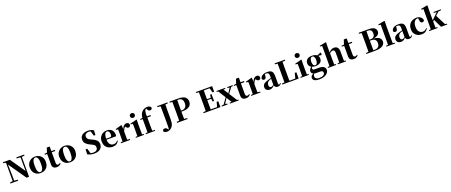

<svg xmlns="http://www.w3.org/2000/svg" viewBox="253 -3472 14946 6366"><g transform="rotate(-20 7726.0 -289.0)"><path d="M35 0V-34L140 -50H171L312 -34V0ZM133 0V-718H171L185 -230V0ZM514 -713V-747H792V-713L687 -698H657ZM605 2 159 -642 156 -646 117 -705 41 -713V-747H287L673 -189L653 -182L649 -478V-747H693V2Z M1102 17Q1016 17 952.5 -19.5Q889 -56 854 -122Q819 -188 819 -276Q819 -365 857 -429Q895 -493 959.5 -528Q1024 -563 1102 -563Q1181 -563 1245.5 -528.5Q1310 -494 1348 -430Q1386 -366 1386 -276Q1386 -187 1350.5 -121Q1315 -55 1251.5 -19Q1188 17 1102 17ZM1102 -18Q1156 -18 1184.5 -81Q1213 -144 1213 -274Q1213 -405 1184.5 -466.5Q1156 -528 1102 -528Q1049 -528 1020 -466.5Q991 -405 991 -274Q991 -144 1020 -81Q1049 -18 1102 -18Z M1598 -505V-546H1801V-505ZM1671 17Q1595 17 1555 -20Q1515 -57 1515 -139Q1515 -169 1515.5 -193.5Q1516 -218 1516 -249V-505H1435V-537L1539 -548L1521 -536L1576 -708H1679L1678 -529V-519V-127Q1678 -87 1695.5 -68.5Q1713 -50 1743 -50Q1762 -50 1777 -58Q1792 -66 1812 -82L1828 -66Q1806 -26 1767.5 -4.5Q1729 17 1671 17Z M2142 17Q2056 17 1992.5 -19.5Q1929 -56 1894 -122Q1859 -188 1859 -276Q1859 -365 1897 -429Q1935 -493 1999.5 -528Q2064 -563 2142 -563Q2221 -563 2285.5 -528.5Q2350 -494 2388 -430Q2426 -366 2426 -276Q2426 -187 2390.5 -121Q2355 -55 2291.5 -19Q2228 17 2142 17ZM2142 -18Q2196 -18 2224.5 -81Q2253 -144 2253 -274Q2253 -405 2224.5 -466.5Q2196 -528 2142 -528Q2089 -528 2060 -466.5Q2031 -405 2031 -274Q2031 -144 2060 -81Q2089 -18 2142 -18Z M2992 20Q2931 20 2867.5 4.5Q2804 -11 2759 -40L2766 -212H2824L2885 -10L2815 -39L2801 -79Q2851 -45 2888.5 -34Q2926 -23 2975 -23Q3049 -23 3088.5 -56.5Q3128 -90 3128 -148Q3128 -182 3117.5 -206Q3107 -230 3083.5 -249Q3060 -268 3020 -286L2972 -307Q2872 -353 2819.5 -409Q2767 -465 2767 -555Q2767 -623 2801.5 -670Q2836 -717 2897.5 -742Q2959 -767 3040 -767Q3099 -767 3151 -752Q3203 -737 3243 -710L3235 -546H3177L3119 -738L3195 -707L3205 -663Q3161 -698 3131.5 -711.5Q3102 -725 3061 -725Q2996 -725 2956 -693.5Q2916 -662 2916 -606Q2916 -554 2944 -523Q2972 -492 3025 -468L3077 -444Q3152 -411 3197 -377Q3242 -343 3262 -302Q3282 -261 3282 -204Q3282 -138 3248.5 -87.5Q3215 -37 3150.5 -8.5Q3086 20 2992 20Z M3643 17Q3559 17 3494 -17Q3429 -51 3392 -116.5Q3355 -182 3355 -275Q3355 -368 3395 -432.5Q3435 -497 3499.5 -530Q3564 -563 3637 -563Q3715 -563 3767.5 -532.5Q3820 -502 3846.5 -450.5Q3873 -399 3873 -335Q3873 -301 3866 -274H3424V-310H3661Q3696 -310 3708.5 -329.5Q3721 -349 3721 -395Q3721 -462 3696 -495Q3671 -528 3630 -528Q3602 -528 3578 -504Q3554 -480 3540 -428Q3526 -376 3526 -290Q3526 -207 3548.5 -154.5Q3571 -102 3610.5 -78Q3650 -54 3700 -54Q3753 -54 3788 -75Q3823 -96 3848 -131L3867 -118Q3836 -53 3778.5 -18Q3721 17 3643 17Z M3938 0V-31L4045 -42H4155L4264 -31V0ZM4003 0Q4005 -26 4005.5 -68.5Q4006 -111 4006.5 -157Q4007 -203 4007 -238V-321Q4007 -371 4006 -401Q4005 -431 4003 -467L3930 -475V-499L4148 -562L4161 -553L4169 -409V-408V-238Q4169 -203 4169.5 -157Q4170 -111 4170.5 -68.5Q4171 -26 4172 0ZM4169 -321 4130 -386H4162Q4176 -444 4202.5 -483.5Q4229 -523 4262 -543Q4295 -563 4327 -563Q4363 -563 4390 -546Q4417 -529 4424 -484Q4423 -450 4405.5 -426.5Q4388 -403 4350 -403Q4322 -403 4302 -419Q4282 -435 4262 -463L4239 -492L4271 -484Q4233 -458 4209 -420.5Q4185 -383 4169 -321Z M4463 0V-31L4568 -41H4646L4755 -31V0ZM4527 0Q4528 -26 4528.5 -68.5Q4529 -111 4529.5 -157Q4530 -203 4530 -238V-318Q4530 -368 4529.5 -401.5Q4529 -435 4527 -470L4453 -478V-502L4683 -562L4696 -553L4692 -392V-238Q4692 -203 4692.5 -157Q4693 -111 4694 -68.5Q4695 -26 4696 0ZM4607 -655Q4572 -655 4546.5 -678Q4521 -701 4521 -738Q4521 -773 4546.5 -796Q4572 -819 4607 -819Q4643 -819 4668 -796Q4693 -773 4693 -738Q4693 -701 4668 -678Q4643 -655 4607 -655Z M4817 0V-31L4929 -41H5036L5144 -31V0ZM4885 0Q4887 -59 4887.5 -119Q4888 -179 4888 -238V-505H4810V-537L4944 -552L4888 -522L4889 -535Q4898 -630 4924.5 -683.5Q4951 -737 4987 -768Q5028 -806 5073 -821.5Q5118 -837 5165 -837Q5210 -837 5247 -820.5Q5284 -804 5294 -763Q5293 -733 5274.5 -714Q5256 -695 5221 -695Q5192 -695 5169 -711.5Q5146 -728 5126 -770L5102 -815V-824H5152V-816Q5129 -812 5111 -800.5Q5093 -789 5083 -775Q5066 -747 5057.5 -710.5Q5049 -674 5048 -627Q5047 -580 5050 -521V-238Q5050 -179 5051 -119Q5052 -59 5054 0ZM4970 -505V-546H5178V-505Z M5514 162Q5458 162 5426 146Q5394 130 5389 93Q5396 60 5415.5 46.5Q5435 33 5463 33Q5489 33 5507 41.5Q5525 50 5551 79L5597 136V142H5582V134Q5595 66 5595 -15.5Q5595 -97 5595 -208Q5595 -242 5595 -285Q5595 -328 5594.5 -389.5Q5594 -451 5593 -538.5Q5592 -626 5591 -747H5761Q5758 -664 5757.5 -577.5Q5757 -491 5757 -404V-201Q5757 -125 5749.5 -74Q5742 -23 5727 11.5Q5712 46 5688 75Q5648 124 5602.5 143Q5557 162 5514 162ZM5483 -713V-747H5849V-713L5686 -698H5644Z M5916 0V-34L6077 -50H6125L6287 -34V0ZM6005 0Q6007 -86 6007.5 -174Q6008 -262 6008 -351V-395Q6008 -484 6007.5 -571.5Q6007 -659 6005 -747H6181Q6179 -661 6178.5 -572.5Q6178 -484 6178 -395V-325Q6178 -256 6178.5 -172Q6179 -88 6181 0ZM6093 -299V-337H6212Q6270 -337 6307 -361Q6344 -385 6362.5 -427.5Q6381 -470 6381 -526Q6381 -617 6340 -663Q6299 -709 6219 -709H6093V-747H6219Q6391 -747 6465.5 -689Q6540 -631 6540 -525Q6540 -463 6508.5 -411.5Q6477 -360 6406 -329.5Q6335 -299 6216 -299ZM5916 -713V-747H6093V-698H6077Z M6853 0V-34L7014 -50H7030V0ZM6942 0Q6944 -86 6944.5 -174Q6945 -262 6945 -351V-395Q6945 -484 6944.5 -571.5Q6944 -659 6942 -747H7118Q7116 -661 7115.5 -572Q7115 -483 7115 -391V-360Q7115 -266 7115.5 -177Q7116 -88 7118 0ZM7030 0V-39H7417L7331 -1L7388 -207H7444L7446 0ZM7030 -363V-399H7279V-363ZM7266 -263 7250 -374V-395L7266 -505H7316V-263ZM6853 -713V-747H7030V-698H7014ZM7366 -548 7311 -747 7395 -708H7030V-747H7425L7424 -548Z M7497 0V-31L7586 -41H7620L7701 -31V0ZM7543 0 7778 -326 7800 -306H7794L7698 -153L7603 0ZM7781 0V-31L7928 -41H7973L8092 -31V0ZM7816 -239 7793 -261H7800L7890 -404L7980 -546H8039ZM7876 0 7731 -229 7532 -546H7716L7855 -329L8065 0ZM7502 -516V-546H7809V-516L7698 -504H7615ZM7881 -516V-546H8073V-516L7998 -505H7965Z M8273 -505V-546H8476V-505ZM8346 17Q8270 17 8230 -20Q8190 -57 8190 -139Q8190 -169 8190.5 -193.5Q8191 -218 8191 -249V-505H8110V-537L8214 -548L8196 -536L8251 -708H8354L8353 -529V-519V-127Q8353 -87 8370.5 -68.5Q8388 -50 8418 -50Q8437 -50 8452 -58Q8467 -66 8487 -82L8503 -66Q8481 -26 8442.5 -4.5Q8404 17 8346 17Z M8534 0V-31L8641 -42H8751L8860 -31V0ZM8599 0Q8601 -26 8601.5 -68.5Q8602 -111 8602.5 -157Q8603 -203 8603 -238V-321Q8603 -371 8602 -401Q8601 -431 8599 -467L8526 -475V-499L8744 -562L8757 -553L8765 -409V-408V-238Q8765 -203 8765.5 -157Q8766 -111 8766.5 -68.5Q8767 -26 8768 0ZM8765 -321 8726 -386H8758Q8772 -444 8798.5 -483.5Q8825 -523 8858 -543Q8891 -563 8923 -563Q8959 -563 8986 -546Q9013 -529 9020 -484Q9019 -450 9001.5 -426.5Q8984 -403 8946 -403Q8918 -403 8898 -419Q8878 -435 8858 -463L8835 -492L8867 -484Q8829 -458 8805 -420.5Q8781 -383 8765 -321Z M9181 17Q9117 17 9076 -19.5Q9035 -56 9035 -119Q9035 -165 9054.5 -198.5Q9074 -232 9121 -258Q9168 -284 9249 -306Q9287 -317 9338.5 -330Q9390 -343 9430 -353V-327Q9390 -317 9350.5 -306Q9311 -295 9288 -287Q9239 -266 9211.5 -230.5Q9184 -195 9184 -140Q9184 -95 9204.5 -73Q9225 -51 9259 -51Q9272 -51 9288.5 -57.5Q9305 -64 9327.5 -82.5Q9350 -101 9381 -136L9400 -80H9359Q9331 -49 9306.5 -27.5Q9282 -6 9252.5 5.5Q9223 17 9181 17ZM9467 16Q9412 16 9383 -13Q9354 -42 9346 -91V-93V-393Q9346 -445 9337 -474.5Q9328 -504 9306 -516Q9284 -528 9246 -528Q9222 -528 9196 -523Q9170 -518 9132 -505L9204 -529L9197 -453Q9195 -401 9173 -379.5Q9151 -358 9122 -358Q9066 -358 9052 -410Q9059 -480 9123 -521.5Q9187 -563 9303 -563Q9410 -563 9457 -514.5Q9504 -466 9504 -357V-88Q9504 -60 9511.5 -48.5Q9519 -37 9533 -37Q9544 -37 9554 -45Q9564 -53 9578 -75L9596 -62Q9577 -21 9546.5 -2.5Q9516 16 9467 16Z M9630 0 9631 -34 9791 -50H9808L9807 0ZM9719 0Q9721 -86 9721.5 -170.5Q9722 -255 9722 -324V-395Q9722 -484 9721.5 -572Q9721 -660 9719 -747H9895Q9893 -661 9892.5 -574.5Q9892 -488 9892 -411V-346Q9892 -263 9892.5 -175.5Q9893 -88 9895 0ZM9807 0 9808 -39H10177L10092 -2L10151 -224H10206L10208 0ZM9630 -713V-747H9992V-713L9829 -698H9791Z M10277 0V-31L10382 -41H10460L10569 -31V0ZM10341 0Q10342 -26 10342.5 -68.5Q10343 -111 10343.5 -157Q10344 -203 10344 -238V-318Q10344 -368 10343.5 -401.5Q10343 -435 10341 -470L10267 -478V-502L10497 -562L10510 -553L10506 -392V-238Q10506 -203 10506.5 -157Q10507 -111 10508 -68.5Q10509 -26 10510 0ZM10421 -655Q10386 -655 10360.5 -678Q10335 -701 10335 -738Q10335 -773 10360.5 -796Q10386 -819 10421 -819Q10457 -819 10482 -796Q10507 -773 10507 -738Q10507 -701 10482 -678Q10457 -655 10421 -655Z M10856 259Q10764 259 10712.5 241Q10661 223 10641 193Q10621 163 10621 128Q10621 87 10655 52Q10689 17 10759 -5L10761 0Q10739 27 10726.5 48.5Q10714 70 10714 102Q10714 157 10751.5 186Q10789 215 10855 215Q10956 215 11006 183Q11056 151 11056 95Q11056 71 11036.5 48Q11017 25 10967 25H10856Q10810 25 10784.5 23.5Q10759 22 10735 14V10Q10650 -16 10650 -91Q10650 -127 10672 -163.5Q10694 -200 10752 -237V-246L10770 -237Q10754 -214 10746 -196.5Q10738 -179 10738 -157Q10738 -133 10755.5 -120.5Q10773 -108 10813 -108H10959Q11042 -108 11091 -88Q11140 -68 11162 -33.5Q11184 1 11184 45Q11184 99 11145.5 148Q11107 197 11033.5 228Q10960 259 10856 259ZM10876 -197Q10798 -197 10746.5 -221Q10695 -245 10669.5 -286Q10644 -327 10644 -378Q10644 -458 10701.5 -510.5Q10759 -563 10877 -563Q10942 -563 10988 -546.5Q11034 -530 11061 -501L11066 -496Q11108 -449 11108 -378Q11108 -327 11082.5 -286Q11057 -245 11006 -221Q10955 -197 10876 -197ZM10876 -229Q10919 -229 10941.5 -269Q10964 -309 10964 -378Q10964 -452 10941 -491.5Q10918 -531 10877 -531Q10835 -531 10812 -491Q10789 -451 10789 -378Q10789 -309 10811 -269Q10833 -229 10876 -229ZM11026 -491V-506H11032L11176 -563L11194 -552V-474Z M11241 0V-31L11345 -41H11425L11530 -31V0ZM11306 0Q11307 -26 11307.5 -68.5Q11308 -111 11308.5 -157Q11309 -203 11309 -238V-750L11236 -756V-783L11458 -826L11471 -817L11468 -656V-459L11471 -445V-238Q11471 -203 11471.5 -157Q11472 -111 11473 -68.5Q11474 -26 11475 0ZM11589 0V-31L11691 -41H11769L11879 -31V0ZM11651 0Q11653 -26 11653.5 -68Q11654 -110 11654.5 -156Q11655 -202 11655 -238V-383Q11655 -441 11635 -464.5Q11615 -488 11582 -488Q11550 -488 11510.5 -463.5Q11471 -439 11430 -390L11396 -437H11447Q11498 -504 11545 -533.5Q11592 -563 11654 -563Q11728 -563 11772.5 -516.5Q11817 -470 11817 -368V-238Q11817 -202 11817.5 -156Q11818 -110 11818.5 -68Q11819 -26 11820 0Z M12078 -505V-546H12281V-505ZM12151 17Q12075 17 12035 -20Q11995 -57 11995 -139Q11995 -169 11995.5 -193.5Q11996 -218 11996 -249V-505H11915V-537L12019 -548L12001 -536L12056 -708H12159L12158 -529V-519V-127Q12158 -87 12175.5 -68.5Q12193 -50 12223 -50Q12242 -50 12257 -58Q12272 -66 12292 -82L12308 -66Q12286 -26 12247.5 -4.5Q12209 17 12151 17Z M12595 0V-34L12756 -50H12772V0ZM12684 0Q12686 -89 12686.5 -180.5Q12687 -272 12687 -364V-400Q12687 -487 12686.5 -573.5Q12686 -660 12684 -747H12858Q12855 -662 12854.5 -575Q12854 -488 12854 -398V-376Q12854 -276 12854.5 -183Q12855 -90 12858 0ZM12772 0V-37H12907Q12987 -37 13033 -80Q13079 -123 13079 -205Q13079 -292 13035.5 -332.5Q12992 -373 12901 -373H12772V-409H12893Q12970 -409 13008 -450Q13046 -491 13046 -567Q13046 -635 13012.5 -672Q12979 -709 12903 -709H12772V-747H12947Q13043 -747 13100.5 -724.5Q13158 -702 13183.5 -662.5Q13209 -623 13209 -572Q13209 -531 13186 -494Q13163 -457 13107.5 -430.5Q13052 -404 12953 -393L12955 -403Q13062 -397 13127.5 -372Q13193 -347 13223 -305.5Q13253 -264 13253 -208Q13253 -171 13237.5 -134.5Q13222 -98 13184 -67.5Q13146 -37 13079.5 -18.5Q13013 0 12912 0ZM12595 -713V-747H12772V-698H12756Z M13303 0V-31L13412 -41H13491L13607 -31V0ZM13371 0Q13372 -37 13372.5 -77.5Q13373 -118 13373.5 -159Q13374 -200 13374 -238V-750L13301 -756V-783L13525 -826L13540 -817L13536 -656V-238Q13536 -200 13536.5 -159Q13537 -118 13538 -77.5Q13539 -37 13540 0Z M13812 17Q13748 17 13707 -19.5Q13666 -56 13666 -119Q13666 -165 13685.5 -198.5Q13705 -232 13752 -258Q13799 -284 13880 -306Q13918 -317 13969.5 -330Q14021 -343 14061 -353V-327Q14021 -317 13981.5 -306Q13942 -295 13919 -287Q13870 -266 13842.5 -230.5Q13815 -195 13815 -140Q13815 -95 13835.5 -73Q13856 -51 13890 -51Q13903 -51 13919.5 -57.5Q13936 -64 13958.5 -82.5Q13981 -101 14012 -136L14031 -80H13990Q13962 -49 13937.5 -27.5Q13913 -6 13883.5 5.5Q13854 17 13812 17ZM14098 16Q14043 16 14014 -13Q13985 -42 13977 -91V-93V-393Q13977 -445 13968 -474.5Q13959 -504 13937 -516Q13915 -528 13877 -528Q13853 -528 13827 -523Q13801 -518 13763 -505L13835 -529L13828 -453Q13826 -401 13804 -379.5Q13782 -358 13753 -358Q13697 -358 13683 -410Q13690 -480 13754 -521.5Q13818 -563 13934 -563Q14041 -563 14088 -514.5Q14135 -466 14135 -357V-88Q14135 -60 14142.5 -48.5Q14150 -37 14164 -37Q14175 -37 14185 -45Q14195 -53 14209 -75L14227 -62Q14208 -21 14177.5 -2.5Q14147 16 14098 16Z M14540 17Q14464 17 14400.5 -15.5Q14337 -48 14299 -110.5Q14261 -173 14261 -264Q14261 -362 14302.5 -428.5Q14344 -495 14413 -529Q14482 -563 14565 -563Q14620 -563 14664.5 -542Q14709 -521 14737 -485Q14765 -449 14771 -404Q14755 -351 14704 -351Q14673 -351 14649.5 -372.5Q14626 -394 14624 -449L14610 -545L14687 -499Q14659 -514 14635.5 -521Q14612 -528 14586 -528Q14542 -528 14507 -499.5Q14472 -471 14452 -417Q14432 -363 14432 -286Q14432 -176 14481 -115Q14530 -54 14612 -54Q14656 -54 14691 -74Q14726 -94 14751 -129L14770 -116Q14733 -47 14679 -15Q14625 17 14540 17Z M14814 0V-31L14918 -41H14998L15110 -31V0ZM14880 0Q14881 -17 14881.5 -46.5Q14882 -76 14882.5 -111Q14883 -146 14883 -179.5Q14883 -213 14883 -238V-750L14810 -756V-783L15034 -826L15049 -817L15045 -656V-246Q15045 -218 15045 -183Q15045 -148 15045.5 -112Q15046 -76 15047 -46.5Q15048 -17 15049 0ZM14961 -177V-221H14968L15135 -383L15304 -546H15367ZM15231 0 15086 -301 15199 -403 15385 -37 15450 -31V0ZM15160 -516V-546H15420V-516L15304 -504L15282 -501Z"/></g></svg>

Font: Noto Serif JP ExtraLight Black
Style: Regular
Weight: 900
Version: Version 2.003-H1;hotconv 1.1.1;makeotfexe 2.6.0